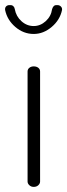

<svg xmlns="http://www.w3.org/2000/svg" viewBox="-43 -732 263 752"><path d="M89 0Q79 0 72 -6.5Q65 -13 65 -21V-452Q65 -461 72 -466.5Q79 -472 89 -472Q100 -472 107 -466.5Q114 -461 114 -452V-21Q114 -13 107 -6.5Q100 0 89 0ZM89 -599Q49 -599 17 -626.5Q-15 -654 -23 -693Q-24 -702 -19 -707Q-14 -712 -6 -712H-2Q5 -712 9.5 -707.5Q14 -703 15 -696Q20 -668 41 -649Q62 -630 89 -630Q115 -630 136 -649Q157 -668 161 -696Q163 -703 167 -707.5Q171 -712 178 -712H182Q190 -712 195.5 -706.5Q201 -701 200 -693Q192 -654 159.5 -626.5Q127 -599 89 -599Z"/></svg>

Font: Dosis Light
Style: Regular
Weight: 300
Designer: EdgarTolentino, PabloImpallari, IginoMarini
Foundry: EdgarTolentino, PabloImpallari, IginoMarini
Version: Version 3.001; ttfautohint (v1.8.2)